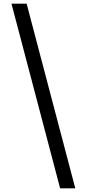

<svg xmlns="http://www.w3.org/2000/svg" viewBox="-20 -852 469 1038"><path d="M42 -832H124L387 166H305Z"/></svg>

Font: ltamil15
Style: Book
Weight: 400
Designer: Jelle Bosma - Monotype Design Team
Foundry: Monotype Imaging Inc.
Version: Version 2.003